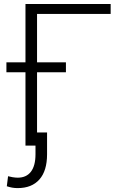

<svg xmlns="http://www.w3.org/2000/svg" viewBox="-20 -731 609 964"><path d="M535.6 -661.1H166V0H107.9V-710.9H535.6ZM311 -368.2H12.2V-418H311ZM216.3 -65.9V43.5Q216.3 126.5 178 169.9Q139.6 213.4 68.8 213.4Q54.2 213.4 41.5 211.2Q28.8 209 14.2 204.1L20.5 153.8Q28.3 156.2 43.2 158.7Q58.1 161.1 68.8 161.1Q112.3 161.1 135.3 131.1Q158.2 101.1 158.2 43.5V-65.9Z"/></svg>

Font: Franko
Style: Light
Weight: 300
Designer: Google
Version: Version 1.200310; 2013